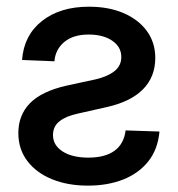

<svg xmlns="http://www.w3.org/2000/svg" viewBox="-20 -552 540 582"><path d="M46.9 -370.1Q52.2 -444.8 107.2 -488.3Q162.1 -531.7 249.5 -531.7Q309.6 -531.7 354.7 -512.2Q399.9 -492.7 425.3 -457.8Q450.7 -422.9 450.7 -376.5Q450.7 -318.8 413.1 -281Q375.5 -243.2 302.2 -227.1L215.3 -207.5Q180.7 -200.2 160.6 -184.6Q140.6 -168.9 140.6 -142.6Q140.6 -111.8 169.7 -93Q198.7 -74.2 248 -74.2Q297.9 -74.2 326.7 -94.7Q355.5 -115.2 360.8 -156.7L463.4 -153.3Q458.5 -99.1 429.4 -62.7Q400.4 -26.4 353.3 -7.8Q306.2 10.7 246.6 10.7Q185.1 10.7 137.5 -8.8Q89.8 -28.3 62.7 -64.2Q35.6 -100.1 35.6 -148.9Q35.6 -203.1 71 -239.3Q106.4 -275.4 182.1 -292.5L270 -311.5Q307.1 -320.3 327.4 -336.7Q347.7 -353 347.7 -379.4Q347.7 -409.7 320.3 -428.5Q293 -447.3 248.5 -447.3Q202.1 -447.3 175 -424.8Q147.9 -402.3 145 -366.2Z"/></svg>

Font: Inter 28pt Medium
Style: Regular
Weight: 500
Designer: Rasmus Andersson
Foundry: rsms
Version: Version 4.001;git-66647c0bb